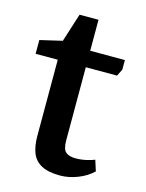

<svg xmlns="http://www.w3.org/2000/svg" viewBox="-100 -685 573 754"><g transform="rotate(15 187.0 -308.0)"><path d="M218 7Q170 7 142 -8Q114 -23 103 -51.5Q92 -80 92 -119V-430H2V-486L92 -507L129 -623H206V-497H347V-458L333 -430H206V-133Q206 -96 220 -85Q234 -74 259 -74Q282 -74 303.5 -79Q325 -84 336 -89L350 -45Q325 -21 289 -7Q253 7 218 7Z"/></g></svg>

Font: Faustina SemiBold
Style: Regular
Weight: 600
Designer: Alfonso Garcia
Foundry: http://www.omnibus-type.com
Version: Version 1.200